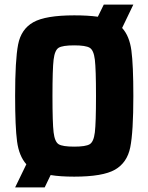

<svg xmlns="http://www.w3.org/2000/svg" viewBox="-20 -763 648 838"><path d="M513 -641Q545 -606 553.5 -542.5Q562 -479 562 -344Q562 -187 548.5 -120Q535 -53 482 -22.5Q429 8 304 8Q242 8 201 1L175 55H46L95 -46Q63 -82 54.5 -145.5Q46 -209 46 -344Q46 -501 59 -568.5Q72 -636 125.5 -666Q179 -696 304 -696Q364 -696 407 -690L433 -743H562ZM399 -344Q399 -461 394 -502.5Q389 -544 371.5 -554.5Q354 -565 304 -565Q253 -565 236 -554.5Q219 -544 214 -503Q209 -462 209 -344Q209 -226 214 -185Q219 -144 236 -133.5Q253 -123 304 -123Q354 -123 371.5 -133.5Q389 -144 394 -185.5Q399 -227 399 -344Z"/></svg>

Font: Saira Semi Condensed
Style: Bold
Weight: 700
Width: 4
Designer: Hector Gatti with collaboration of the Omnibus-Type team
Foundry: Omnibus-Type
Version: Version 1.001; ttfautohint (v1.8)